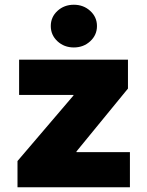

<svg xmlns="http://www.w3.org/2000/svg" viewBox="-20 -794 625 814"><path d="M54.2 0V-111.3L291.5 -389.2V-391.6H61V-541H522.5V-418.5L304.2 -151.9V-148.9H530.8V0ZM293 -592.8Q252 -592.8 223.6 -619.1Q195.3 -645.5 195.3 -683.6Q195.3 -721.7 223.6 -747.8Q252 -773.9 293 -773.9Q334 -773.9 362.5 -747.8Q391.1 -721.7 391.1 -683.6Q391.1 -645.5 362.5 -619.1Q334 -592.8 293 -592.8Z"/></svg>

Font: Inter 17pt Black
Style: Regular
Weight: 900
Version: Version 4.001;git-66647c0bb